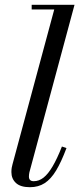

<svg xmlns="http://www.w3.org/2000/svg" viewBox="-20 -770 332 800"><path d="M104.5 10Q65.5 10 46.5 -7.5Q27.5 -25 27.5 -53Q27.5 -63 28.8 -70.8Q30 -78.5 32 -85L206 -730.5H112V-750H290.5L102.5 -52Q101.5 -47.5 101 -42.8Q100.5 -38 100.5 -34.5Q100.5 -15 120.5 -15Q142.5 -15 161.5 -30Q180.5 -45 199.2 -76.8Q218 -108.5 238 -159.5L257 -153Q235.5 -95.5 213.8 -59.5Q192 -23.5 166 -6.8Q140 10 104.5 10Z"/></svg>

Font: Bodoni Moda SC 11pt
Style: Italic
Weight: 400
Italic angle: -13°
Version: Version 2.005